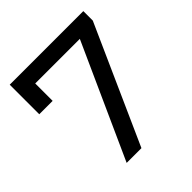

<svg xmlns="http://www.w3.org/2000/svg" viewBox="-188 -837 974 974"><g transform="rotate(-45 299.0 -350.0)"><path d="M558 -700V-632L275 0H169L446 -613H126V-488H30V-700Z"/></g></svg>

Font: APTA Sans Medium
Style: Bold
Weight: 500
Version: Version 7.200